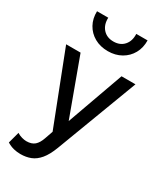

<svg xmlns="http://www.w3.org/2000/svg" viewBox="-238 -848 993 1163"><g transform="rotate(30 258.0 -266.0)"><path d="M110.5 224.5Q86.5 224.5 63 218.8Q39.5 213 15.5 198.5L37 119Q52.5 129 70.5 134Q88.5 139 102.5 139Q139.5 139 160 121Q180.5 103 193 66L212.5 10L18.5 -490H119.5L264.5 -95L406 -490H503.5L289 78Q267 136 240.2 167.8Q213.5 199.5 181.5 212Q149.5 224.5 110.5 224.5ZM257.5 -580Q204 -580 163.5 -603Q123 -626 101 -665.8Q79 -705.5 80.5 -757H159Q157 -708 184 -677.8Q211 -647.5 257.5 -647.5Q304 -647.5 330.8 -677.8Q357.5 -708 355 -757H434Q435 -706 412.8 -666Q390.5 -626 350 -603Q309.5 -580 257.5 -580Z"/></g></svg>

Font: Geologica Cursive Light
Style: Regular
Weight: 300
Designer: Sindre Bremnes, Frode Helland
Foundry: Monokrom Skriftforlag AS
Version: Version 1.010;gftools[0.9.28]